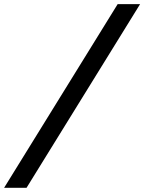

<svg xmlns="http://www.w3.org/2000/svg" viewBox="-26 -806 691 919"><path d="M-6.3 92.8 537.1 -786.1H644.5L101.1 92.8Z"/></svg>

Font: Cascadia Mono NF
Style: Italic
Weight: 400
Italic angle: -10°
Monospace: yes
Designer: Aaron Bell
Foundry: Saja Typeworks
Version: Version 2404.023